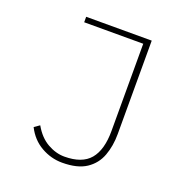

<svg xmlns="http://www.w3.org/2000/svg" viewBox="-123 -769 845 889"><g transform="rotate(20 300.0 -324.5)"><path d="M278 12Q223 12 174 -16Q125 -44 98 -98L124 -116Q153 -65 194.5 -41.5Q236 -18 278 -18Q365 -18 404 -64.5Q443 -111 443 -204V-634H152V-661H475V-201Q475 -142 457 -93.5Q439 -45 396 -16.5Q353 12 278 12Z"/></g></svg>

Font: Source Code Pro ExtraLight
Style: Regular
Weight: 200
Monospace: yes
Designer: Paul D. Hunt, Teo Tuominen
Foundry: Adobe
Version: Version 1.026;hotconv 1.1.0;makeotfexe 2.6.0